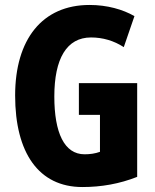

<svg xmlns="http://www.w3.org/2000/svg" viewBox="-20 -744 623 774"><path d="M298 -409V-281H383V-132C364 -125 343 -122 321 -122C239 -122 199 -209 199 -355C199 -508 249 -593 347 -593C394 -593 439 -580 479 -554L522 -679C475 -706 412 -724 341 -724C150 -724 41 -585 41 -359C41 -128 136 10 312 10C389 10 462 -3 533 -31V-409Z"/></svg>

Font: Noto Sans Arabic UI XCn XBd
Style: Regular
Weight: 800
Width: 2
Designer: Monotype Design Team, Nadine Chahine and Nizar Qandah
Foundry: Monotype Imaging Inc.
Version: Version 2.010